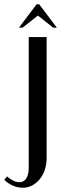

<svg xmlns="http://www.w3.org/2000/svg" viewBox="-22 -873 287 902"><path d="M-2 -28 11 -44Q43 -17 70 -17Q90 -17 101.5 -35Q113 -53 113 -85V-699H197V-131Q197 -101 188.5 -75.5Q180 -50 165 -31.5Q150 -13 129.5 -2Q109 9 85 9Q38 9 -2 -28ZM150 -853H162L245 -743H228L156 -800L84 -743H67Z"/></svg>

Font: Moniqa SemBd Narrow Heading
Style: Regular
Weight: 600
Width: 4
Designer: Rajesh Rajput
Foundry: Rajesh Rajput
Version: Version 1.000